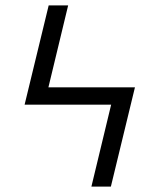

<svg xmlns="http://www.w3.org/2000/svg" viewBox="-20 -690 590 710"><path d="M318 0 391 -303H71L160 -670H232L159 -367H479L390 0Z"/></svg>

Font: Lode
Style: Regular
Weight: 400
Monospace: yes
Designer: Belleve Invis
Foundry: Belleve Invis
Version: Version 29.2.0; ttfautohint (v1.8.3)